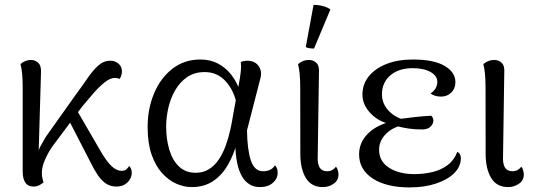

<svg xmlns="http://www.w3.org/2000/svg" viewBox="-20 -770 2252 804"><path d="M119.8 11.2Q97.4 11.2 86.2 -5.2Q75 -21.5 75 -51.4V-402.2Q75 -438.2 72.6 -461.9Q70.2 -485.5 65.8 -501.7Q75.2 -510.2 86.6 -514.6Q98 -518.9 109.2 -518.9Q127.8 -518.9 140.7 -506.5Q153.5 -494.1 151.6 -463.7L140.5 -85.5L127.5 -86.7Q131.2 -121.5 148.6 -155.7Q166.1 -189.8 183 -212.7L296.8 -372.9Q324.8 -410.7 347 -443.2Q369.2 -475.6 391.6 -495.7Q413.9 -515.7 441.9 -515.7Q461.8 -515.7 476.2 -503.5Q490.6 -491.2 490.6 -470.9Q490.6 -463.1 487.9 -454.2Q485.2 -445.4 480.8 -439.2Q476.5 -441.7 471.7 -442.7Q466.8 -443.8 461 -443.8Q442.2 -443.8 419.7 -426.3Q397.1 -408.8 372.8 -381.2Q348.6 -353.6 323.9 -323.6L213.1 -175.1Q197.2 -155.7 184.2 -133Q171.1 -110.4 163.2 -87.9Q155.3 -65.4 155.3 -46.2Q155.3 -33.7 157.3 -24.7Q159.3 -15.6 162.2 -6Q154.6 0.2 144.4 5.7Q134.2 11.2 119.8 11.2ZM466.8 11.2Q442.7 11.2 424 -1.2Q405.3 -13.6 389.8 -36.3Q374.3 -59.1 359.5 -89.5L256.4 -289.6L289.2 -330.4L403.9 -132.6Q428.2 -91.8 448.3 -73.2Q468.5 -54.6 489.6 -54.6Q502.4 -54.6 509.8 -61.6Q517.3 -68.6 521.2 -74.8Q524.8 -71.3 528.3 -64Q531.8 -56.7 531.8 -45.6Q531.8 -33.5 524.7 -20.3Q517.6 -7.2 503.2 2Q488.8 11.2 466.8 11.2Z M782.8 13.4Q750.7 13.4 718.4 -0.7Q686.1 -14.8 658.7 -45.1Q631.2 -75.4 614.7 -123Q598.2 -170.7 598.2 -238.4Q598.2 -314 625 -378.5Q651.7 -442.9 701.6 -481.8Q751.5 -520.8 819.2 -520.8Q860.7 -520.8 893.3 -503.6Q925.8 -486.5 949.6 -455.6Q973.3 -424.8 986.8 -382L971.4 -332.6Q959.6 -392.2 924.5 -430.2Q889.5 -468.2 837.4 -468.2Q793.8 -468.2 763.2 -446.8Q732.5 -425.4 713 -391.1Q693.5 -356.8 684.7 -317.2Q675.8 -277.5 675.8 -240.7Q675.8 -186.9 689.2 -142.5Q702.5 -98.2 730 -72.3Q757.4 -46.5 799.2 -46.5Q831.5 -46.5 855.2 -61.6Q879 -76.6 896.1 -102Q913.2 -127.3 924.8 -159.2Q936.5 -191.2 944.2 -225.9Q952 -260.7 956.9 -293.3L983.5 -436.2Q987.4 -459.6 988.8 -477.6Q990.3 -495.5 988.3 -509.8Q993.1 -512.8 1001 -514.2Q1008.8 -515.7 1016.5 -515.7Q1037.6 -515.7 1051.8 -505.1Q1065.9 -494.5 1071 -477.2Q1076.2 -459.8 1069.1 -437.1L1014.3 -223.9Q1015.4 -143.3 1030.5 -98.1Q1045.5 -52.9 1081.6 -52.9Q1098.5 -52.9 1111 -59Q1123.5 -65.1 1131.8 -77.8Q1142.7 -65.8 1142.7 -46.7Q1142.7 -21.7 1122.4 -4.2Q1102.2 13.4 1068.2 13.4Q1019.8 13.4 993.3 -31.5Q966.7 -76.4 964.8 -172.2L970.5 -167.9Q957.6 -119.4 933.3 -77.8Q909 -36.2 872 -11.4Q834.9 13.4 782.8 13.4Z M1331.8 13.4Q1283.5 13.4 1260.5 -25.1Q1237.6 -63.5 1237.6 -125.5L1237.2 -402.2Q1237.2 -438.2 1234.7 -461.9Q1232.3 -485.5 1227.9 -501.7Q1240.2 -511.2 1250.4 -515Q1260.6 -518.9 1274.1 -518.9Q1292.3 -518.9 1305.1 -506.5Q1317.9 -494.1 1315.6 -463.7L1310.5 -117.9Q1308.7 -84.4 1318.3 -68.7Q1327.8 -52.9 1349.9 -52.9Q1361.7 -52.9 1370.9 -57.8Q1380.1 -62.8 1387 -72.1Q1392.5 -65.6 1394.9 -56.2Q1397.4 -46.8 1397.4 -39.1Q1397.4 -14.8 1377.3 -0.7Q1357.2 13.4 1331.8 13.4ZM1295 -566.7Q1287.3 -566.6 1276.3 -568.1Q1265.2 -569.5 1260.5 -573.5L1293 -749.5Q1311.4 -749.9 1331.7 -744.7Q1351.9 -739.4 1363.6 -730.5Z M1695.3 14.8Q1597.2 14.8 1540.4 -22.7Q1483.7 -60.2 1483.7 -123.6Q1483.7 -171.7 1518.2 -207.9Q1552.7 -244.2 1614.8 -260.6L1620.8 -248.6Q1566.5 -258.9 1532.1 -295.1Q1497.7 -331.2 1497.7 -373.3Q1497.7 -417.5 1524.2 -450.4Q1550.8 -483.3 1598.1 -502Q1645.5 -520.8 1708.4 -520.8Q1796.5 -520.8 1841.7 -494.2Q1887 -467.7 1887 -425.9Q1887 -399.2 1869.7 -382.3Q1852.5 -365.5 1826.4 -365.5Q1813.5 -365.5 1801.6 -369.1Q1789.6 -372.8 1782.8 -378.7Q1798.9 -389.7 1805.1 -402Q1811.3 -414.3 1811.3 -427.3Q1811.3 -451.9 1783.4 -468.2Q1755.5 -484.5 1708.5 -484.5Q1649.2 -484.5 1614.4 -454.3Q1579.5 -424.2 1579.5 -375.4Q1579.5 -336.9 1605.7 -308.2Q1631.8 -279.4 1671.1 -268.8L1671.2 -246.7Q1625 -238.3 1596.2 -209.3Q1567.4 -180.2 1567.4 -143.2Q1567.4 -94.5 1609 -67.7Q1650.5 -40.9 1715.5 -40.9Q1755.1 -40.9 1791.1 -49.6Q1827.1 -58.2 1854.5 -78.8Q1882 -99.4 1895 -134.4Q1903 -130 1906.5 -122.9Q1909.9 -115.8 1909.9 -108.1Q1909.9 -72.3 1881.5 -44.5Q1853.2 -16.8 1804.7 -1Q1756.2 14.8 1695.3 14.8ZM1747.1 -227.9Q1716.4 -227.9 1690.2 -231.8Q1664.1 -235.8 1642.8 -241.5L1651.6 -271.7Q1685.8 -276.5 1718.7 -280Q1751.6 -283.5 1786.3 -285.5Q1794.8 -275.9 1794.8 -265.8Q1794.8 -251.3 1782.7 -239.6Q1770.6 -227.9 1747.1 -227.9Z M2107.8 13.4Q2059.5 13.4 2036.5 -25.1Q2013.6 -63.5 2013.6 -125.5L2013.2 -402.2Q2013.2 -438.2 2010.7 -461.9Q2008.3 -485.5 2003.9 -501.7Q2016.2 -511.2 2026.4 -515Q2036.6 -518.9 2050.1 -518.9Q2068.3 -518.9 2081.1 -506.5Q2093.9 -494.1 2091.6 -463.7L2086.5 -117.9Q2084.7 -84.4 2094.3 -68.7Q2103.8 -52.9 2125.9 -52.9Q2137.7 -52.9 2146.9 -57.8Q2156.1 -62.8 2163 -72.1Q2168.5 -65.6 2170.9 -56.2Q2173.4 -46.8 2173.4 -39.1Q2173.4 -14.8 2153.3 -0.7Q2133.2 13.4 2107.8 13.4Z"/></svg>

Font: Arima Thin
Style: Regular
Weight: 100
Designer: Joana Correia and Natanael Gama
Foundry: NDISCOVER
Version: Version 1.101;gftools[0.9.23]